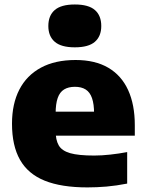

<svg xmlns="http://www.w3.org/2000/svg" viewBox="-20 -825 649 856"><path d="M370 10.5Q253.5 10.5 179.2 -19.5Q105 -49.5 69.2 -112.5Q33.5 -175.5 33.5 -273.5Q33.5 -362 66.2 -425.5Q99 -489 162.2 -523.2Q225.5 -557.5 317 -557.5Q404 -557.5 462.8 -523Q521.5 -488.5 551.2 -423.5Q581 -358.5 581 -267V-220H132.5V-327H429.5L399.5 -317.5Q399.5 -361 390.2 -387.5Q381 -414 362 -426Q343 -438 314 -438Q285 -438 265.8 -426.2Q246.5 -414.5 237.2 -388Q228 -361.5 228 -318.5V-241.5Q228 -201 241.8 -177Q255.5 -153 292.5 -142.2Q329.5 -131.5 400 -131.5Q433.5 -131.5 472 -135.8Q510.5 -140 547 -147V-6.5Q498.5 3 455 6.8Q411.5 10.5 370 10.5ZM313.5 -614Q252.5 -614 224 -638.8Q195.5 -663.5 195.5 -709Q195.5 -755.5 224 -780.2Q252.5 -805 313.5 -805Q375 -805 403.2 -780.2Q431.5 -755.5 431.5 -709Q431.5 -663.5 403.2 -638.8Q375 -614 313.5 -614Z"/></svg>

Font: Encode Sans SemiExpanded ExtraBold
Style: Regular
Weight: 800
Width: 6
Designer: Multiple Designers
Foundry: Impallari Type
Version: Version 3.002